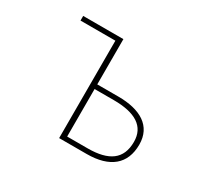

<svg xmlns="http://www.w3.org/2000/svg" viewBox="-142 -955 1284 1183"><g transform="rotate(30 500.0 -363.0)"><path d="M389 0H585C748 0 837 -73 837 -212C837 -344 734 -404 577 -404H427V-726H141V-693H389ZM427 -33V-371H564C716 -371 800 -320 800 -210C800 -87 723 -33 572 -33Z"/></g></svg>

Font: Harano Aji Gothic ExtraLight
Style: Regular
Weight: 250
Foundry: Masamichi Hosoda
Version: HaranoAjiGothic-ExtraLight version 20230610;ttx 4.39.4